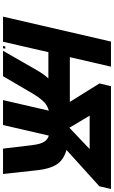

<svg xmlns="http://www.w3.org/2000/svg" viewBox="238 -992 754 1270"><g transform="rotate(90 615.0 -357.0)"><path d="M484 0H316L445 -225Q470 -269 499 -300H325L256 0H90L255 -714H421L358 -442H654L532 -638L550 -714H1230L1212 -637L972 -420Q1040 -400 1069 -353Q1098 -306 1106 -226L1131 0H963L940 -193Q933 -252 915 -276Q902 -295 877 -303L807 0H642L712 -303Q680 -294 659 -275Q631 -250 597 -193ZM745 -573 825 -439 966 -573ZM284 0 287 -15H302L299 0Z"/></g></svg>

Font: Passageway
Style: BdIt
Weight: 700
Foundry: Ascender Corporation
Version: Version 1.11